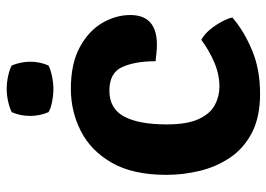

<svg xmlns="http://www.w3.org/2000/svg" viewBox="-134 -668 816 588"><g transform="rotate(-90 274.0 -374.0)"><path d="M380.5 -305.5Q380.5 -368 362.8 -407.5Q345 -447 290.5 -447Q235.5 -447 211.2 -402Q187 -357 187 -271.5Q187 -208.5 203.5 -173.2Q220 -138 246.5 -124Q273 -110 303 -110Q340.5 -110 378 -126.2Q415.5 -142.5 446 -165.5Q461.5 -157.5 475.8 -140.8Q490 -124 500.5 -105Q511 -86 514.5 -70.5Q473.5 -35 414.5 -10.2Q355.5 14.5 280.5 14.5Q209.5 14.5 161.5 -10.5Q113.5 -35.5 85.2 -77.5Q57 -119.5 44.8 -170.2Q32.5 -221 32.5 -272.5Q32.5 -375 69.5 -439.5Q106.5 -504 166.8 -534.5Q227 -565 296 -565Q373 -565 423.2 -537.8Q473.5 -510.5 497.8 -468.8Q522 -427 522 -383Q522 -301.5 431 -301.5Q419.5 -301.5 406.8 -302.8Q394 -304 380.5 -305.5ZM213 -690Q213 -720 224.5 -746Q237 -752.5 256.8 -757Q276.5 -761.5 296 -761.5Q315 -761.5 335.8 -757Q356.5 -752.5 367.5 -746Q373 -733 376 -718Q379 -703 379 -690Q379 -660 367.5 -633.5Q356.5 -627.5 335.8 -623Q315 -618.5 296 -618.5Q276.5 -618.5 256 -622.5Q235.5 -626.5 224.5 -633.5Q213 -660 213 -690Z"/></g></svg>

Font: Signika Negative SC
Style: Bold
Weight: 700
Designer: Anna Giedryś
Foundry: Anna Giedryś
Version: Version 2.000; ttfautohint (v1.8.3) -l 8 -r 50 -G 200 -x 9 -